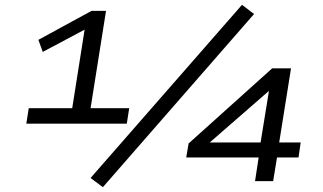

<svg xmlns="http://www.w3.org/2000/svg" viewBox="-20 -750 1336 795"><path d="M89 -238 99 -302H279L333 -644L358 -642L157 -535L139 -585L359 -705H419L355 -302H515L505 -238ZM406 25 355 -13 982 -730 1032 -692ZM1036 0 1051 -98H751L761 -156L1107 -467H1185L1136 -160H1225L1216 -98H1127L1111 0ZM1059 -160 1096 -388H1110L814 -130L817 -160Z"/></svg>

Font: Nunito Sans 7pt Expanded
Style: Italic
Weight: 400
Width: 7
Italic angle: -9°
Designer: Vernon Adams
Foundry: Vernon Adams
Version: Version 3.101;gftools[0.9.27]